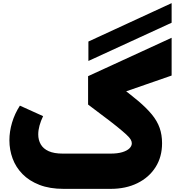

<svg xmlns="http://www.w3.org/2000/svg" viewBox="-20 -1205 1165 1225"><path d="M640 -225V0H386Q297 0 231.5 -25.5Q166 -51 123.5 -94.5Q81 -138 60.5 -193.5Q40 -249 40 -310Q40 -366 57 -423Q74 -480 107 -531L255 -464Q240 -433 232 -403.5Q224 -374 224 -347Q224 -312 240 -284Q256 -256 290.5 -240.5Q325 -225 380 -225ZM512 0Q504 0 498 -31Q492 -62 492 -114Q492 -164 498 -194.5Q504 -225 512 -225ZM512 0V-225H686Q730 -225 760 -234Q790 -243 805.5 -258Q821 -273 821 -291Q821 -302 814 -314.5Q807 -327 786 -346.5Q765 -366 725.5 -398Q686 -430 620 -479L542 -538L657 -718L727 -666Q806 -608 860.5 -562Q915 -516 949 -474.5Q983 -433 998.5 -389Q1014 -345 1014 -291Q1014 -204 972.5 -138.5Q931 -73 857 -36.5Q783 0 686 0ZM542 -538V-719L1075 -964V-723ZM1075 -1060 544 -816V-940L1075 -1185Z"/></svg>

Font: Alexandria Black
Style: Regular
Weight: 900
Designer: Mohamed Gaber
Foundry: Kief Type Foundry
Version: Version 5.100